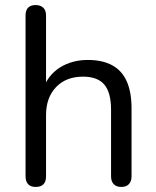

<svg xmlns="http://www.w3.org/2000/svg" viewBox="-20 -732 618 759"><path d="M121 7Q101 7 91 -4Q81 -15 81 -35V-671Q81 -691 91 -701.5Q101 -712 121 -712Q140 -712 151 -701.5Q162 -691 162 -671V-378H149Q170 -436 217.5 -465.5Q265 -495 327 -495Q385 -495 423.5 -474Q462 -453 481 -410.5Q500 -368 500 -303V-35Q500 -15 489.5 -4Q479 7 460 7Q440 7 429.5 -4Q419 -15 419 -35V-298Q419 -366 392.5 -397.5Q366 -429 308 -429Q241 -429 201.5 -387.5Q162 -346 162 -277V-35Q162 7 121 7Z"/></svg>

Font: Nunito
Style: Regular
Weight: 400
Designer: Vernon Adams
Foundry: Vernon Adams
Version: Version 3.602